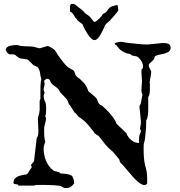

<svg xmlns="http://www.w3.org/2000/svg" viewBox="-20 -925 902 962"><path d="M106 -49.8 113.3 -51.8Q117.2 -53.7 120.1 -57.9Q123 -62 125.7 -66.9Q128.4 -71.8 131.6 -76.9Q134.8 -82 138.7 -85.9Q138.7 -91.3 137 -93.8Q135.3 -96.2 135.3 -98.6L150.4 -117.2L164.1 -233.9Q170.4 -242.2 171.4 -251.5Q172.4 -260.7 172.4 -268.6L169.9 -326.2Q169.9 -334 171.1 -338.4Q172.4 -342.8 174.3 -350.6Q176.3 -355 177 -361.6Q177.7 -368.2 178.7 -373.5V-418.9Q178.7 -421.4 180.2 -424.8Q181.6 -428.2 182.6 -429.2V-488.3L184.6 -517.1Q185.1 -517.6 186 -522.5Q187 -527.3 187 -527.8Q182.6 -543.5 180.7 -558.8Q178.7 -574.2 169.9 -586.9Q168.9 -586.9 168.5 -588.4Q168 -588.9 167.5 -589.8L147.9 -598.1L122.6 -623.5Q118.2 -627 111.3 -628.2Q104.5 -629.4 97.4 -630.1Q90.3 -630.9 83.5 -632.1Q76.7 -633.3 72.3 -636.7L56.2 -649.4Q53.7 -651.9 50 -652.3Q46.4 -652.8 41 -652.8L28.8 -652.3Q22 -654.8 16.8 -660.6Q11.7 -666.5 8.8 -674.8Q8.8 -683.6 15.9 -688.7Q22.9 -693.8 32.7 -696Q42.5 -698.2 52.5 -698.7Q62.5 -699.2 67.9 -699.2Q78.1 -695.8 87.6 -694.6Q97.2 -693.4 107.2 -693.1Q117.2 -692.9 127.2 -692.6Q137.2 -692.4 147.9 -690.9Q148.4 -690.9 152.3 -689.7Q156.2 -688.5 160.9 -687.3Q165.5 -686 169.9 -684.8Q174.3 -683.6 175.3 -683.6H181.6L217.3 -694.3Q221.2 -694.3 226.3 -692.1Q231.4 -689.9 236.6 -686.8Q241.7 -683.6 246.3 -680.2Q251 -676.8 253.9 -674.8L256.8 -670.9Q261.7 -662.1 269.8 -650.1Q277.8 -638.2 286.9 -626.2Q295.9 -614.3 305.2 -603.5Q314.5 -592.8 322.3 -586.9L345.7 -573.7Q347.7 -572.8 350.6 -568.8Q353.5 -564.9 353.5 -564.5L357.4 -551.8Q360.4 -546.4 362.5 -543.7Q364.7 -541 366.9 -539.1Q369.1 -537.1 372.1 -535.4Q375 -533.7 379.4 -530.3Q388.7 -521 395.3 -514.6Q401.9 -508.3 406.5 -502Q411.1 -495.6 415 -487.8Q418.9 -480 423.3 -467.3Q423.8 -467.3 430.4 -461.7Q437 -456.1 444.6 -449.5Q452.1 -442.9 458.3 -437.3Q464.4 -431.6 463.9 -431.6L469.2 -418.9Q469.2 -417.5 470.7 -414.8Q472.2 -412.1 473.9 -409.2Q475.6 -406.2 477.5 -403.8Q479.5 -401.4 481 -400.4L491.7 -395.5Q502 -386.2 513.2 -375.2Q524.4 -364.3 534.4 -352.3Q544.4 -340.3 552.5 -328.1Q560.5 -315.9 564.5 -304.2L613.3 -257.8Q620.6 -236.8 638.2 -222.7Q655.8 -208.5 676.8 -208.5V-228Q676.8 -232.4 677.2 -237.8Q677.7 -243.2 678.7 -247.6Q678.7 -248 679.9 -250.5Q681.2 -252.9 682.4 -256.3Q683.6 -259.8 684.8 -262.9Q686 -266.1 686 -267.6Q686 -272.9 683.6 -275.1Q681.2 -277.3 681.2 -279.8L686 -307.6Q686 -320.8 684.1 -337.4Q682.1 -354 681.2 -366.7Q681.2 -367.7 680.9 -370.6Q680.7 -373.5 680.2 -377Q679.7 -380.4 679.2 -383.3Q678.7 -386.2 678.7 -387.7V-388.7Q678.7 -393.1 679.7 -396Q680.2 -397.5 681.2 -397.9L685.5 -407.2L693.8 -452.1Q690.4 -457.5 689.5 -462.6Q688.5 -467.8 688.5 -472.2L691.4 -518.6L688.5 -566.9Q688.5 -572.3 689.5 -576.4Q690.4 -580.6 696.3 -583V-595.7Q696.3 -601.6 693.4 -608.9Q690.4 -616.2 685.5 -623.3Q680.7 -630.4 674.8 -636Q668.9 -641.6 662.6 -643.1Q661.6 -643.1 658.7 -643.6Q655.8 -644 652.3 -644.8Q648.9 -645.5 645.8 -646Q642.6 -646.5 641.6 -647L630.4 -654.8Q629.4 -655.3 623.8 -656.2Q618.2 -657.2 616.2 -657.2Q606.4 -661.1 599.1 -664.8Q591.8 -668.5 585.9 -672.9Q580.1 -677.2 575.2 -683.1Q570.3 -689 564.5 -696.8Q562 -700.2 559.3 -700.4Q556.6 -700.7 554.2 -706.1Q555.2 -709 560.3 -710.7Q565.4 -712.4 571.5 -713.6Q577.6 -714.8 583 -715.1Q588.4 -715.3 589.8 -715.3Q592.3 -715.3 592.3 -714.8Q594.2 -714.8 599.4 -713.9Q604.5 -712.9 606.9 -711.9Q637.7 -709 664.3 -705.6Q690.9 -702.1 720.7 -702.1L794.9 -709.5Q801.3 -709.5 808.3 -709Q815.4 -708.5 821.3 -706.3Q827.1 -704.1 831.1 -699.5Q835 -694.8 835 -686.5Q835 -672.9 825.9 -666.5Q816.9 -660.2 804.2 -656.7Q791.5 -653.3 778.3 -650.9Q765.1 -648.4 756.3 -643.1L751 -627L727.5 -605Q726.6 -604 725.8 -600.8Q725.1 -597.7 725.1 -595.7Q725.6 -593.3 727.1 -589.4Q728.5 -585.4 730.5 -581.5Q732.4 -577.6 734.4 -573.7Q736.3 -569.8 737.8 -566.9V-564.5Q737.8 -561 736.8 -554.2Q735.8 -547.4 734.4 -540Q732.9 -532.7 731.9 -526.9Q731 -521 731 -519.5Q730 -518.6 730 -513.7Q730 -511.2 730 -508.8Q730 -506.3 731 -505.4V-475.6Q731 -465.3 729.2 -455.3Q727.5 -445.3 722.7 -438.5V-378.4Q722.7 -372.1 722.4 -364.3Q722.2 -356.4 721.2 -348.9Q720.2 -341.3 718.3 -334Q716.3 -326.7 712.4 -321.8V-308.1Q712.4 -288.6 710.4 -270Q708.5 -251.5 706.5 -231.4Q705.6 -221.2 702.6 -212.4Q699.7 -203.6 699.7 -193.4Q699.7 -183.1 699.7 -170.9Q699.7 -158.7 700.4 -145.8Q701.2 -132.8 702.6 -120.6Q704.1 -108.4 706.5 -98.6Q709.5 -88.9 711.4 -81.3Q713.4 -73.7 714.6 -65.9Q715.8 -58.1 716.6 -49.8Q717.3 -41.5 717.3 -30.3V-5.9Q712.4 2.4 704.1 2.4Q695.3 2.4 684.8 -4.2Q674.3 -10.7 663.3 -21Q652.3 -31.2 641.4 -44.2Q630.4 -57.1 619.6 -69.8Q608.9 -82.5 599.1 -93.8Q589.4 -105 581.5 -112.3Q580.6 -114.3 578.9 -121.1Q577.1 -127.9 574.7 -129.9Q566.9 -138.2 558.1 -149.7Q549.3 -161.1 541 -168.9Q530.8 -176.8 522.5 -185.1Q514.2 -193.4 506.8 -202.4Q499.5 -211.4 492.4 -220.7Q485.4 -230 477.5 -239.7Q474.6 -243.7 470.7 -246.3Q466.8 -249 462.6 -251.2Q458.5 -253.4 455.3 -256.1Q452.1 -258.8 450.7 -262.7Q433.6 -286.1 416.5 -304.9Q399.4 -323.7 377 -337.9Q373 -339.8 370.8 -343Q368.7 -346.2 366.5 -349.4Q364.3 -352.5 361.3 -355.7Q358.4 -358.9 353.5 -361.3Q352.5 -362.8 349.4 -367.9Q346.2 -373 342.3 -379.2Q338.4 -385.3 335 -390.9Q331.5 -396.5 330.6 -397.9L324.7 -402.8Q322.3 -413.1 318.6 -420.2Q314.9 -427.2 309.8 -433.1Q304.7 -439 298.1 -445.3Q291.5 -451.7 283.2 -460.4L278.8 -467.3Q276.4 -474.6 271.5 -479.5Q266.6 -484.4 260.7 -488.8Q254.9 -493.2 248.8 -497.3Q242.7 -501.5 238.3 -506.8Q234.9 -510.7 233.4 -514.4Q231.9 -518.1 230.5 -521.5Q229 -524.9 226.1 -527.1Q223.1 -529.3 216.3 -530.3Q213.4 -530.3 207.3 -526.1Q201.2 -522 201.2 -518.6L203.6 -504.4Q203.6 -499 201.2 -491.2Q198.7 -483.4 198.7 -475.6L203.6 -460.4L198.7 -446.8Q198.7 -439.9 200.7 -429.7Q202.6 -419.4 207 -414.1Q209.5 -406.2 210.4 -397.9Q211.4 -389.6 211.4 -379.9Q211.4 -369.1 210.4 -359.6Q209.5 -350.1 207 -341.3Q210.4 -336.9 210.4 -333.5Q210.4 -325.2 209 -318.4Q207.5 -311.5 205.8 -305.4Q204.1 -299.3 202.6 -293.5Q201.2 -287.6 201.2 -281.2V-265.1Q201.2 -258.8 201.4 -251.5Q201.7 -244.1 202.4 -237.1Q203.1 -230 204.3 -224.1Q205.6 -218.3 207 -215.3Q204.6 -209 203.1 -204.6Q201.7 -200.2 200.7 -196.3Q199.7 -192.4 199.2 -188.5Q198.7 -184.6 198.7 -179.2Q198.7 -164.6 201.7 -149.2Q204.6 -133.8 210.7 -119.4Q216.8 -105 226.1 -92.3Q235.4 -79.6 248.5 -70.3Q252.4 -67.9 257.1 -66.9Q261.7 -65.9 266.4 -64.9Q271 -64 275.4 -62Q279.8 -60.1 283.2 -55.7Q291 -55.7 299.8 -54.9Q308.6 -54.2 316.7 -52.7Q324.7 -51.3 331.5 -48.6Q338.4 -45.9 342.3 -42Q346.2 -33.2 348.9 -25.9Q351.6 -18.6 351.6 -5.9Q343.3 4.9 334.7 11Q326.2 17.1 312 17.1H302.7L283.2 6.8Q268.6 4.4 247.3 2.9Q226.1 1.5 206.5 1.5H173.3Q168 1.5 162.6 2Q157.2 2.4 150.4 4.9H72.3Q70.8 0 66.7 -1Q62.5 -2 58.1 -2.4Q53.7 -2.9 50.5 -3.9Q47.4 -4.9 47.4 -9.3Q47.4 -20.5 52.5 -27.6Q57.6 -34.7 65.7 -39.1Q73.7 -43.5 83.5 -45.7Q93.3 -47.9 102.5 -49.8ZM365.2 -828.6Q359.9 -833 356.4 -838.4Q353 -843.8 349.9 -849.4Q346.7 -855 342.3 -859.6Q337.9 -864.3 330.6 -867.2V-888.7Q330.6 -892.6 331.3 -896.2Q332 -899.9 336.9 -905.3H348.6Q353 -904.3 356 -902.6Q358.9 -900.9 361.8 -898.4Q364.7 -896 368.2 -892.8Q371.6 -889.6 377 -885.7L394.5 -872.6Q398.9 -866.2 403.3 -862.1Q407.7 -857.9 411.6 -855.2Q415.5 -852.5 418.2 -850.8Q420.9 -849.1 421.9 -847.7Q426.8 -845.2 431.2 -840.1Q435.5 -835 439.7 -829.3Q443.8 -823.7 447.3 -819.6Q450.7 -815.4 454.1 -815.4Q458 -815.4 464.8 -820.8Q471.7 -826.2 478.3 -832.8Q484.9 -839.4 489.7 -845.7Q494.6 -852.1 494.6 -854.5Q506.3 -859.4 511.5 -865Q516.6 -870.6 520.3 -875.7Q523.9 -880.9 528.3 -885.7Q532.7 -890.6 543 -894Q544.4 -894 547.6 -895Q550.8 -896 554.4 -897Q558.1 -897.9 561.5 -898.9Q564.9 -899.9 567.4 -899.9Q568.8 -899.4 569.8 -895.5Q570.8 -891.6 571.5 -886.7Q572.3 -881.8 572.5 -877.9Q572.8 -874 572.8 -873.5Q572.8 -872.1 567.6 -865.5Q562.5 -858.9 556.2 -851.1Q549.8 -843.3 543.7 -836.4Q537.6 -829.6 535.6 -828.6Q535.6 -826.2 531 -822.3Q526.4 -818.4 520.8 -813.5Q515.1 -808.6 510 -803.2Q504.9 -797.9 503.9 -792Q500 -784.7 494.9 -773.2Q489.7 -761.7 483.2 -750.7Q476.6 -739.7 469 -731.9Q461.4 -724.1 452.6 -724.1Q445.3 -724.1 436.8 -732.4Q428.2 -740.7 420.7 -752Q413.1 -763.2 407 -774.4Q400.9 -785.6 397.9 -792L394.5 -802.2Q393.1 -804.2 388.2 -807.6Q383.3 -811 378.2 -814.7Q373 -818.4 369.1 -822Q365.2 -825.7 365.2 -828.6Z"/></svg>

Font: IM FELL English SC
Style: Regular
Weight: 400
Designer: Igino Marini
Foundry: Igino Marini
Version: 3.00